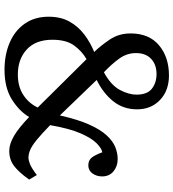

<svg xmlns="http://www.w3.org/2000/svg" viewBox="21 -775 768 850"><g transform="rotate(90 405.0 -350.0)"><path d="M289 14Q222 14 168.5 -9Q115 -32 84.5 -76Q54 -120 54 -181Q54 -235 75.5 -273.5Q97 -312 132.5 -339Q168 -366 210 -383Q182 -412 155 -452Q128 -492 128 -544Q128 -626 180.5 -670Q233 -714 314 -714Q381 -714 422.5 -674.5Q464 -635 464 -573Q464 -512 428.5 -467.5Q393 -423 334 -394L491 -231Q509 -311 531.5 -361Q554 -411 579.5 -438.5Q605 -466 631.5 -476.5Q658 -487 684 -487Q716 -487 738.5 -468.5Q761 -450 761 -418Q761 -394 748 -375.5Q735 -357 712 -357Q692 -357 680 -369.5Q668 -382 654 -419Q637 -416 614.5 -394Q592 -372 570.5 -323Q549 -274 534 -188Q574 -149 600 -128Q626 -107 644 -99.5Q662 -92 678 -92Q689 -92 706 -98.5Q723 -105 755 -129L775 -95Q743 -50 715 -28.5Q687 -7 648 -7Q618 -7 582.5 -27.5Q547 -48 498 -95Q473 -52 421 -19Q369 14 289 14ZM300 -426Q357 -457 378 -496.5Q399 -536 399 -570Q399 -618 372.5 -638.5Q346 -659 308 -659Q266 -659 240.5 -635Q215 -611 215 -568Q215 -528 239 -494.5Q263 -461 300 -426ZM310 -45Q363 -45 400 -69Q437 -93 456 -133L242 -349Q208 -330 182 -295Q156 -260 156 -198Q156 -124 199 -84.5Q242 -45 310 -45Z"/></g></svg>

Font: Text Regular
Style: Regular
Weight: 400
Designer: Latin by Veronika Burian and Jose Scaglione. Greek by Irene Vlachou. Cyrillic by Vera Evstafieva.
Foundry: TypeTogether
Version: Version 3.002